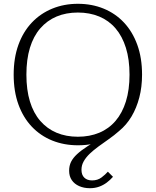

<svg xmlns="http://www.w3.org/2000/svg" viewBox="-20 -748 821 1011"><path d="M390 -28Q452 -28 502.5 -49Q553 -70 588.5 -111.5Q624 -153 643 -214Q662 -275 662 -355Q662 -435 643 -496Q624 -557 588.5 -598.5Q553 -640 502.5 -661Q452 -682 390 -682Q328 -682 278 -661Q228 -640 192 -598.5Q156 -557 137.5 -496Q119 -435 119 -355Q119 -275 137.5 -214Q156 -153 192 -111.5Q228 -70 278 -49Q328 -28 390 -28ZM607 -58Q581 -35 553 -15.5Q525 4 499 23Q473 42 453 61Q433 80 421 101Q409 122 409 146Q409 173 424 187.5Q439 202 465 202Q494 202 514.5 186.5Q535 171 548 156L575 183Q560 200 542 213.5Q524 227 502 235Q480 243 453 243Q422 243 397 232Q372 221 358 200.5Q344 180 344 151Q344 125 354 104.5Q364 84 385.5 64Q407 44 441 22Q475 0 522 -28L509 -2Q492 4 472.5 8.5Q453 13 432.5 15Q412 17 390 17Q317 17 255 -8Q193 -33 147.5 -81Q102 -129 77 -198Q52 -267 52 -355Q52 -443 77 -512Q102 -581 147.5 -629Q193 -677 255 -702.5Q317 -728 390 -728Q464 -728 526 -702.5Q588 -677 633 -629Q678 -581 703 -512Q728 -443 728 -355Q728 -290 713.5 -234.5Q699 -179 672.5 -134.5Q646 -90 607 -58Z"/></svg>

Font: Roboto Serif 20pt ExtraLight
Style: Regular
Weight: 250
Version: Version 1.008